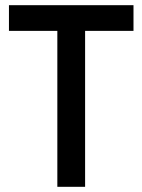

<svg xmlns="http://www.w3.org/2000/svg" viewBox="-20 -720 549 740"><path d="M201 0V-601H14.5V-700H494.5V-601H308V0Z"/></svg>

Font: Cabin SemiCondensedMedium
Style: Regular
Weight: 500
Width: 4
Designer: Pablo Impallari
Foundry: Pablo Impallari. http://www.impallari.com Igino Marini. http://www.ikern.com
Version: Version 3.001